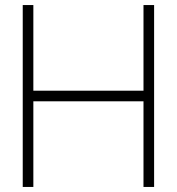

<svg xmlns="http://www.w3.org/2000/svg" viewBox="-20 -740 700 760"><path d="M70 0V-720H112V-381H548V-720H590V0H548V-339H112V0Z"/></svg>

Font: Hauora
Style: Regular
Weight: 400
Designer: Wayne Shih
Foundry: WCYS
Version: Version 1.001